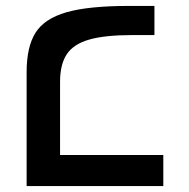

<svg xmlns="http://www.w3.org/2000/svg" viewBox="-20 -629 640 649"><path d="M417 -609H502V-510.5H429Q334.5 -510.5 281.5 -495.2Q228.5 -480 205.8 -445.8Q183 -411.5 183 -352V-105H532V0H70V-385Q70 -470.5 100 -518.2Q130 -566 204.5 -587.5Q279 -609 417 -609Z"/></svg>

Font: JuliaMono Medium
Style: Italic
Weight: 500
Italic angle: -9°
Monospace: yes
Designer: cormullion
Foundry: corm
Version: Version 0.054; ttfautohint (v1.8.4)